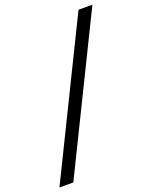

<svg xmlns="http://www.w3.org/2000/svg" viewBox="-231 -828 844 1066"><g transform="rotate(-20 190.5 -294.5)"><path d="M-69 151 368 -740H450L13 151Z"/></g></svg>

Font: IBM Plex Sans Text
Style: Italic
Weight: 450
Italic angle: -11°
Designer: Mike Abbink, Paul van der Laan, Pieter van Rosmalen
Foundry: Bold Monday
Version: Version 3.005